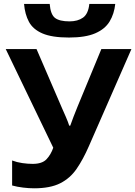

<svg xmlns="http://www.w3.org/2000/svg" viewBox="-20 -969 703 998"><path d="M663.1 -713.9 441.9 -209Q412.1 -140.6 378.4 -91.6Q344.7 -42.5 293 -16.4Q241.2 9.8 157.2 9.8Q130.9 9.8 100.1 6.1Q69.3 2.4 43 -4.9V-134.8Q67.4 -125.5 95.9 -121.3Q124.5 -117.2 149.9 -117.2Q199.2 -117.2 221.9 -141.4Q244.6 -165.5 256.8 -201.2L9.8 -713.9H169.9L303.2 -404.8Q310.1 -389.6 322 -362.1Q334 -334.5 339.8 -315.9H345.2Q351.1 -334 362.5 -363Q374 -392.1 382.8 -414.1L506.8 -713.9ZM579.1 -948.7Q573.7 -897 549.8 -857.4Q525.9 -817.9 475.1 -795.9Q424.3 -773.9 338.4 -773.9Q250 -773.9 200.7 -795.2Q151.4 -816.4 130.4 -855.7Q109.4 -895 105 -948.7H238.3Q242.7 -893.6 266.1 -875.7Q289.6 -857.9 341.3 -857.9Q384.3 -857.9 411.6 -877.4Q439 -897 444.3 -948.7Z"/></svg>

Font: Open Sans
Style: Bold
Weight: 700
Designer: Monotype Design Team
Foundry: Monotype Imaging Inc.
Version: Version 3.000; ttfautohint (v1.8.4)